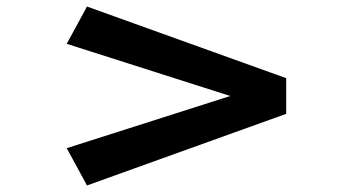

<svg xmlns="http://www.w3.org/2000/svg" viewBox="-20 -552 1090 587"><path d="M246 15 184 -99 684 -258.5 184 -418 246 -532 855 -313V-204Z"/></svg>

Font: Trispace Expanded ExtraBold
Style: Regular
Weight: 800
Width: 7
Designer: Tyler Finck
Foundry: Etcetera Type Company
Version: Version 1.210; ttfautohint (v1.8.3)